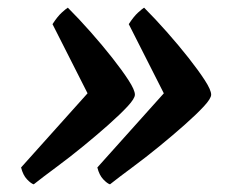

<svg xmlns="http://www.w3.org/2000/svg" viewBox="-20 -510 607 501"><path d="M68 -29Q61 -31 50.5 -42Q40 -53 35 -73L234 -295L230 -224L117 -447Q130 -467 141 -477Q152 -487 157 -490Q186 -461 216.5 -426.5Q247 -392 273 -359Q299 -326 315.5 -300.5Q332 -275 332 -263Q332 -253 313 -232.5Q294 -212 263 -184.5Q232 -157 196.5 -128Q161 -99 126.5 -73.5Q92 -48 68 -29ZM267 -29Q260 -31 249.5 -42Q239 -53 234 -73L433 -295L429 -224L316 -447Q329 -467 340 -477Q351 -487 356 -490Q385 -461 415.5 -426.5Q446 -392 472 -359Q498 -326 514.5 -300.5Q531 -275 531 -263Q531 -253 512 -232.5Q493 -212 462 -184.5Q431 -157 395.5 -128Q360 -99 325.5 -73.5Q291 -48 267 -29Z"/></svg>

Font: Texturina 12pt
Style: Bold Italic
Weight: 700
Italic angle: -11°
Designer: Guillermo Torres Carreño
Foundry: Omnibus-Type
Version: Version 1.002